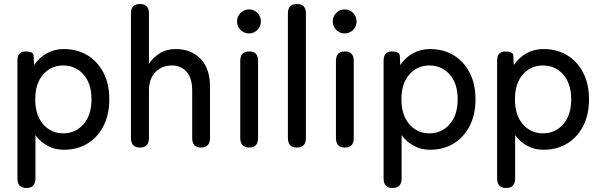

<svg xmlns="http://www.w3.org/2000/svg" viewBox="-20 -737 3003 959"><path d="M112 202Q67 202 67 154V-433Q67 -480 107 -480Q147 -480 148 -459L150 -412Q176 -450 214 -471Q252 -492 299 -492Q365 -492 416 -461.5Q467 -431 496.5 -374.5Q526 -318 526 -241Q526 -164 496.5 -107Q467 -50 416 -19.5Q365 11 299 11Q254 11 218 -8.5Q182 -28 157 -62V154Q157 202 112 202ZM296 -71Q357 -71 397 -116.5Q437 -162 437 -241Q437 -320 397 -365Q357 -410 296 -410Q235 -410 195.5 -365Q156 -320 156 -241Q156 -162 195.5 -116.5Q235 -71 296 -71Z M679 0Q634 0 634 -48V-670Q634 -717 679 -717Q724 -717 724 -670V-418Q742 -448 777 -470Q812 -492 858 -492Q934 -492 981.5 -443.5Q1029 -395 1029 -303V-48Q1029 0 984 0Q940 0 940 -48V-284Q940 -347 912 -378.5Q884 -410 839 -410Q788 -410 756 -376.5Q724 -343 724 -287V-48Q724 0 679 0Z M1225 0Q1180 0 1180 -48V-433Q1180 -480 1225 -480Q1269 -480 1269 -433V-48Q1269 0 1225 0ZM1224 -570Q1199 -570 1181.5 -587.5Q1164 -605 1164 -630Q1164 -655 1181.5 -672.5Q1199 -690 1224 -690Q1248 -690 1265.5 -672.5Q1283 -655 1283 -630Q1283 -605 1265.5 -587.5Q1248 -570 1224 -570Z M1463 0Q1418 0 1418 -48V-670Q1418 -717 1463 -717Q1508 -717 1508 -670V-48Q1508 0 1463 0Z M1703 0Q1658 0 1658 -48V-433Q1658 -480 1703 -480Q1747 -480 1747 -433V-48Q1747 0 1703 0ZM1702 -570Q1677 -570 1659.5 -587.5Q1642 -605 1642 -630Q1642 -655 1659.5 -672.5Q1677 -690 1702 -690Q1726 -690 1743.5 -672.5Q1761 -655 1761 -630Q1761 -605 1743.5 -587.5Q1726 -570 1702 -570Z M1941 202Q1896 202 1896 154V-433Q1896 -480 1936 -480Q1976 -480 1977 -459L1979 -412Q2005 -450 2043 -471Q2081 -492 2128 -492Q2194 -492 2245 -461.5Q2296 -431 2325.5 -374.5Q2355 -318 2355 -241Q2355 -164 2325.5 -107Q2296 -50 2245 -19.5Q2194 11 2128 11Q2083 11 2047 -8.5Q2011 -28 1986 -62V154Q1986 202 1941 202ZM2125 -71Q2186 -71 2226 -116.5Q2266 -162 2266 -241Q2266 -320 2226 -365Q2186 -410 2125 -410Q2064 -410 2024.5 -365Q1985 -320 1985 -241Q1985 -162 2024.5 -116.5Q2064 -71 2125 -71Z M2508 202Q2463 202 2463 154V-433Q2463 -480 2503 -480Q2543 -480 2544 -459L2546 -412Q2572 -450 2610 -471Q2648 -492 2695 -492Q2761 -492 2812 -461.5Q2863 -431 2892.5 -374.5Q2922 -318 2922 -241Q2922 -164 2892.5 -107Q2863 -50 2812 -19.5Q2761 11 2695 11Q2650 11 2614 -8.5Q2578 -28 2553 -62V154Q2553 202 2508 202ZM2692 -71Q2753 -71 2793 -116.5Q2833 -162 2833 -241Q2833 -320 2793 -365Q2753 -410 2692 -410Q2631 -410 2591.5 -365Q2552 -320 2552 -241Q2552 -162 2591.5 -116.5Q2631 -71 2692 -71Z"/></svg>

Font: Zen Maru Gothic Medium
Style: Regular
Weight: 500
Designer: Yoshimichi Ohira
Foundry: Positype
Version: Version 1.001